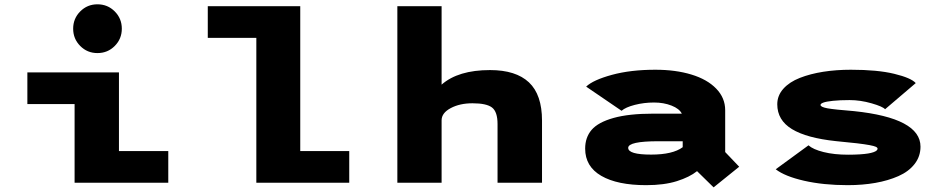

<svg xmlns="http://www.w3.org/2000/svg" viewBox="-20 -828 4290 870"><path d="M421.5 -587.5Q375.5 -587.5 343.5 -619.8Q311.5 -652 311.5 -698Q311.5 -744 343.5 -776.2Q375.5 -808.5 421.5 -808.5Q468 -808.5 500 -776.2Q532 -744 532 -698Q532 -652 500 -619.8Q468 -587.5 421.5 -587.5ZM519 -143.5H742.5V0H318V-356.5H104V-500H519Z M1340.5 -143.5H1562.5V0H1141.5V-656.5H921.5V-800H1340.5Z M1780.5 0V-800H1981V-444.5Q2056 -510.5 2200.5 -510.5Q2317.5 -510.5 2376.8 -454.8Q2436 -399 2436 -281.5V0H2234.5V-266Q2234.5 -321.5 2209.5 -340.8Q2184.5 -360 2121 -360Q2063.5 -360 2022.5 -338.2Q1981.5 -316.5 1981 -283.5V0Z M2949.5 -512Q3041.5 -512 3113 -490.2Q3184.5 -468.5 3225.2 -426.5Q3266 -384.5 3266 -328.5V-139L3329.5 -72.5L3213.5 21L3138.5 -52.5Q3105 -25.5 3047.2 -7.2Q2989.5 11 2908 11Q2777.5 11 2704.5 -31.2Q2631.5 -73.5 2631.5 -154.5Q2631.5 -205.5 2661 -239.8Q2690.5 -274 2760 -293.5Q2829.5 -313 2939.5 -313H3069.5Q3058.5 -335.5 3023 -349.5Q2987.5 -363.5 2943.5 -363.5Q2898.5 -363.5 2856.5 -352.8Q2814.5 -342 2796.5 -326L2636 -435.5Q2667.5 -465.5 2752.5 -488.8Q2837.5 -512 2949.5 -512ZM2930.5 -127.5Q3028.5 -127.5 3073.5 -161V-188H2963.5Q2826.5 -188 2826.5 -158Q2826.5 -127.5 2930.5 -127.5Z M3821 11Q3711 11 3623.5 -9Q3536 -29 3495 -61L3643.5 -169.5Q3664 -151 3711.8 -139Q3759.5 -127 3823 -127Q3852 -127 3875.2 -128.5Q3898.5 -130 3913.5 -132.5Q3928.5 -135 3938.2 -138.5Q3948 -142 3952.2 -146Q3956.5 -150 3956.5 -154Q3956.5 -159 3948.8 -162.8Q3941 -166.5 3919.8 -170.5Q3898.5 -174.5 3862.5 -178.8Q3826.5 -183 3768 -188.5Q3635 -202.5 3568.5 -243Q3502 -283.5 3502 -355.5Q3502 -395 3529.5 -425.8Q3557 -456.5 3604.2 -475Q3651.5 -493.5 3710.2 -502.8Q3769 -512 3835.5 -512Q3956 -512 4032.2 -493.5Q4108.5 -475 4129.5 -451.5L3990.5 -333Q3980.5 -345 3929.5 -359.8Q3878.5 -374.5 3829.5 -374.5Q3785 -374.5 3754.5 -371.2Q3724 -368 3711 -363.2Q3698 -358.5 3698 -352.5Q3698 -343 3729.5 -337.2Q3761 -331.5 3849.5 -324.5Q4151 -293 4151 -163.5Q4151 -119 4124.2 -84.8Q4097.5 -50.5 4051 -30Q4004.5 -9.5 3946.2 0.8Q3888 11 3821 11Z"/></svg>

Font: League Mono Wide ExtraBold
Style: Regular
Weight: 800
Width: 8
Designer: Tyler Finck
Foundry: The League of Moveable Type / Tyler Finck
Version: Version 2.210